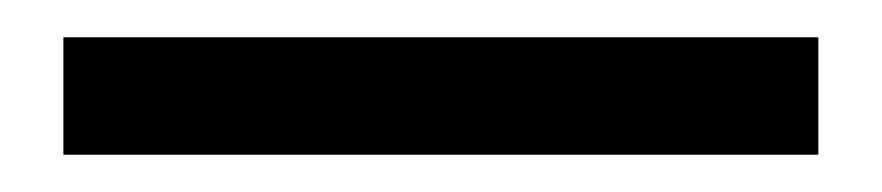

<svg xmlns="http://www.w3.org/2000/svg" viewBox="-20 -20 473 103"><path d="M14 0H419V63H14Z"/></svg>

Font: El Messiri Medium
Style: Regular
Weight: 500
Designer: Mohamed Gaber
Foundry: Kief Type Foundry
Version: Version 2.007